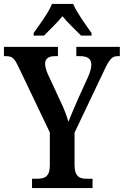

<svg xmlns="http://www.w3.org/2000/svg" viewBox="-21 -951 626 971"><path d="M149 -771H202C228 -799 269 -836 295 -869C321 -836 362 -799 389 -771H442V-784C415 -822 368 -886 349 -931H242C224 -886 176 -822 149 -784ZM141 0H447V-47H417C384 -47 356 -56 356 -117V-280L503 -589C531 -650 545 -667 574 -667H585V-714H365V-667H384C420 -667 441 -655 441 -623C441 -610 436 -588 424 -561L372 -447C353 -404 337 -365 325 -335C316 -366 304 -399 285 -438L221 -576C214 -591 207 -614 207 -629C207 -651 222 -667 255 -667H272V-714H-1V-667H10C43 -667 53 -653 72 -614L231 -281V-114C231 -56 203 -47 166 -47H141Z"/></svg>

Font: Noto Serif Condensed Semi
Style: Regular
Weight: 600
Width: 3
Designer: Monotype Design Team
Foundry: Monotype Imaging Inc.
Version: Version 1.002